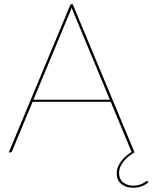

<svg xmlns="http://www.w3.org/2000/svg" viewBox="-20 -720 722 907"><path d="M499 -249 326.5 -663Q324 -668.5 322.2 -673.5Q320.5 -678.5 318.5 -684Q316.5 -678.5 314.8 -673.5Q313 -668.5 310.5 -663L138 -249ZM681.5 140Q668.5 153 649 160Q629.5 167 608.5 167Q575.5 167 553.5 149.5Q531.5 132 531.5 98Q531.5 81.5 538 66.5Q544.5 51.5 554.8 38.8Q565 26 577.5 15.5Q590 5 602 -2.5Q601.5 -3 600.5 -5L503 -239H134L36.5 -5Q35 0 29.5 0H21.5L313.5 -700H323.5L615.5 0Q605.5 5.5 592.8 14.8Q580 24 568.8 36.5Q557.5 49 550 64.5Q542.5 80 542.5 98Q542.5 126 561.8 141.5Q581 157 609.5 157Q625.5 157 636.8 153.5Q648 150 655.5 146Q663 142 667.5 138.5Q672 135 674.5 135Q676.5 135 678.5 137Z"/></svg>

Font: Lato 2
Style: Regular
Weight: 100
Designer: Lukasz Dziedzic with Adam Twardoch and Botio Nikoltchev
Foundry: tyPoland Lukasz Dziedzic
Version: Version 2.015; 2015-08-06; http://www.latofonts.com/